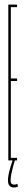

<svg xmlns="http://www.w3.org/2000/svg" viewBox="-20 -695 111 832"><path d="M16 0V-675H54V-664H27V-355H54V-344H27V-11H54V0ZM40.5 117.5Q34.5 117.5 28.5 115.2Q22.5 113 18.5 106Q14.5 99 14.5 86Q14.5 72.5 18.2 56Q22 39.5 26.8 24.2Q31.5 9 34.5 0H44.5Q41.5 9.5 37 25.5Q32.5 41.5 29.2 58Q26 74.5 26 86Q26 98 30.5 101.5Q35 105 41.5 105Q44.5 105 47 104.5Q49.5 104 51.8 103Q54 102 55 101L58 113Q57 114 54 115Q51 116 47.5 116.8Q44 117.5 40.5 117.5Z"/></svg>

Font: Anybody UltraCondensed Thin
Style: Regular
Weight: 100
Width: 1
Designer: Tyler Finck
Foundry: Etcetera Type Company
Version: Version 1.110